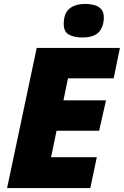

<svg xmlns="http://www.w3.org/2000/svg" viewBox="-20 -958 631 978"><path d="M16.1 0 167 -713.9H590.8L559.1 -559.1H326.2L303.2 -446.8H520L484.9 -292H268.1L240.2 -157.2H473.1L439.9 0ZM397.9 -767.1Q357.9 -767.1 331.3 -781.5Q304.7 -795.9 304.7 -835.9Q304.7 -890.1 334 -914.1Q363.3 -938 415.5 -938Q438.5 -938 459.7 -932.4Q481 -926.8 494.9 -912.1Q508.8 -897.5 508.8 -869.1Q508.8 -824.2 484.6 -795.7Q460.4 -767.1 397.9 -767.1Z"/></svg>

Font: Open Sans ExtraBold
Style: Italic
Weight: 800
Italic angle: -12°
Designer: Monotype Design Team
Foundry: Monotype Imaging Inc.
Version: Version 3.000; ttfautohint (v1.8.4)